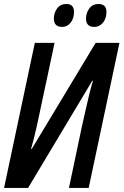

<svg xmlns="http://www.w3.org/2000/svg" viewBox="-21 -925 608 945"><path d="M-1 0 150.4 -713.9H247.6L183.1 -411.6Q172.4 -358.9 159.7 -302Q147 -245.1 131.8 -191.9H135.3L449.7 -713.9H566.9L415.5 0H318.4L381.3 -298.8Q389.6 -335.4 398.9 -377Q408.2 -418.5 417.7 -457.8Q427.2 -497.1 436.5 -527.3H433.1L117.2 0ZM443.4 -792.5Q402.3 -792.5 402.3 -833.5Q402.3 -861.3 418.5 -883.3Q434.6 -905.3 463.9 -905.3Q502.9 -905.3 502.9 -866.2Q502.9 -834 485.6 -813.2Q468.3 -792.5 443.4 -792.5ZM285.2 -792.5Q244.1 -792.5 244.1 -833.5Q244.1 -861.3 260 -883.3Q275.9 -905.3 305.7 -905.3Q343.3 -905.3 343.3 -866.2Q343.3 -834 326.4 -813.2Q309.6 -792.5 285.2 -792.5Z"/></svg>

Font: Open Sans Condensed SemiBold
Style: Italic
Weight: 600
Width: 3
Italic angle: -12°
Designer: Monotype Design Team
Foundry: Monotype Imaging Inc.
Version: Version 3.000; ttfautohint (v1.8.4)